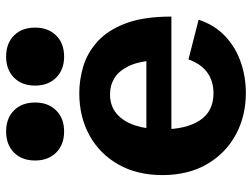

<svg xmlns="http://www.w3.org/2000/svg" viewBox="-119 -704 835 637"><g transform="rotate(-90 298.5 -385.5)"><path d="M309.1 12.7Q231.4 12.7 169.7 -21Q107.9 -54.7 72 -116.9Q36.1 -179.2 36.1 -264.2Q36.1 -348.6 71.5 -410.6Q106.9 -472.7 168.2 -506.3Q229.5 -540 308.1 -540Q351.6 -540 396.2 -526.9Q440.9 -513.7 478.5 -480.2Q516.1 -446.8 539.1 -387Q562 -327.1 562 -234.4H129.4V-317.4H432.1L417 -291.5Q413.1 -344.2 397.5 -376.5Q381.8 -408.7 357.9 -423.3Q334 -438 304.2 -438Q265.6 -438 239.7 -416Q213.9 -394 200.9 -354.7Q188 -315.4 188 -263.7Q188 -185.5 217.5 -140.1Q247.1 -94.7 308.1 -94.7Q347.7 -94.7 376.2 -115.2Q404.8 -135.7 419.9 -177.7L551.8 -144Q533.2 -89.4 495.6 -54.7Q458 -20 409.4 -3.7Q360.8 12.7 309.1 12.7ZM180.7 -590.3Q137.2 -590.3 110.8 -616.7Q84.5 -643.1 84.5 -686.5Q84.5 -730.5 110.8 -756.6Q137.2 -782.7 180.7 -782.7Q224.6 -782.7 250.7 -756.6Q276.9 -730.5 276.9 -686.5Q276.9 -643.1 250.7 -616.7Q224.6 -590.3 180.7 -590.3ZM429.2 -590.3Q385.7 -590.3 359.4 -616.7Q333 -643.1 333 -686.5Q333 -730.5 359.4 -756.6Q385.7 -782.7 429.2 -782.7Q473.1 -782.7 499.3 -756.6Q525.4 -730.5 525.4 -686.5Q525.4 -643.1 499.3 -616.7Q473.1 -590.3 429.2 -590.3Z"/></g></svg>

Font: Schibsted Grotesk
Style: Bold
Weight: 700
Designer: Bakken & Baeck AS, Henrik Kongsvoll
Foundry: Schibsted ASA
Version: Version 1.100;gftools[0.9.25]